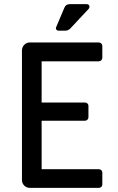

<svg xmlns="http://www.w3.org/2000/svg" viewBox="-20 -907 570 927"><path d="M124 0Q108 0 97 -11Q86 -22 86 -38V-663Q86 -679 97 -690.5Q108 -702 124 -702H457Q464 -702 469 -697Q474 -692 474 -685V-628Q474 -621 469 -616Q464 -611 457 -611H181V-412H390Q397 -412 402 -407.5Q407 -403 407 -396V-341Q407 -334 402 -329Q397 -324 390 -324H181V-90H457Q464 -90 469 -85.5Q474 -81 474 -74V-16Q474 -9 469 -4.5Q464 0 457 0ZM263 -759Q255 -759 251.5 -765Q248 -771 252 -778L291 -870Q294 -878 300.5 -882.5Q307 -887 317 -887H397Q412 -887 412 -874Q412 -868 407 -863L319 -769Q315 -765 309 -762Q303 -759 295 -759Z"/></svg>

Font: Miriam Libre Medium
Style: Regular
Weight: 500
Version: Version 2.000